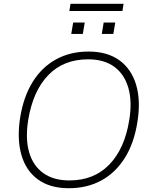

<svg xmlns="http://www.w3.org/2000/svg" viewBox="-20 -985 799 1013"><path d="M86 -363Q104 -475 152.5 -553Q201 -631 276 -672Q351 -713 447 -713Q547 -713 610.5 -666.5Q674 -620 698.5 -536.5Q723 -453 705 -342Q688 -231 639 -152.5Q590 -74 515 -33Q440 8 343 8Q244 8 180.5 -38Q117 -84 93 -167.5Q69 -251 86 -363ZM129 -353Q113 -254 133.5 -182.5Q154 -111 208 -72Q262 -33 346 -33Q476 -33 557 -117Q638 -201 662 -352Q678 -450 657 -522Q636 -594 582.5 -633Q529 -672 445 -672Q315 -672 234.5 -588.5Q154 -505 129 -353ZM346 -927 352 -965H632L626 -927ZM356 -806 366 -866H427L417 -806ZM517 -806 527 -866H588L578 -806Z"/></svg>

Font: Mulish ExtraLight ExtraLight
Style: Italic
Weight: 250
Italic angle: -9°
Version: Version 3.603